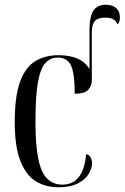

<svg xmlns="http://www.w3.org/2000/svg" viewBox="-20 -777 524 807"><path d="M225 10Q171 10 130 -15.5Q89 -41 65.5 -101Q42 -161 42 -264Q42 -373 64.5 -434Q87 -495 128.5 -520Q170 -545 226 -545Q271 -545 304 -531.5Q337 -518 356 -487V-647Q356 -707 372.5 -732Q389 -757 424 -757Q453 -757 468.5 -743Q484 -729 484 -704Q484 -682 473 -675Q464 -703 423 -703Q392 -703 379 -689Q366 -675 366 -640V-439Q366 -418 351.5 -400.5Q337 -383 294 -383Q294 -470 278 -502.5Q262 -535 223 -535Q192 -535 171 -512.5Q150 -490 139.5 -431.5Q129 -373 129 -265Q129 -167 141 -109Q153 -51 178.5 -26Q204 -1 242 -1Q331 -1 342 -129Q354 -127 360.5 -116Q367 -105 367 -90Q367 -70 353 -46.5Q339 -23 308 -6.5Q277 10 225 10Z"/></svg>

Font: Noto Serif Display ExtraCondensed
Style: Regular
Weight: 400
Width: 2
Designer: Monotype Design Team
Foundry: Monotype Imaging Inc.
Version: Version 2.009